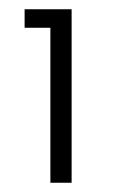

<svg xmlns="http://www.w3.org/2000/svg" viewBox="-20 -770 294 415"><path d="M88.9 -710H33.2V-750H134.8V-375H88.9Z"/></svg>

Font: Oakes Grotesk
Style: Italic
Weight: 400
Italic angle: -8°
Designer: Samuel Oakes
Foundry: Samuel Oakes
Version: Version 1.000;PS 001.000;hotconv 1.0.88;makeotf.lib2.5.64775